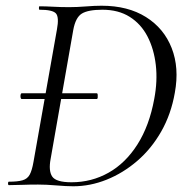

<svg xmlns="http://www.w3.org/2000/svg" viewBox="-20 -647 652 671"><path d="M56 -301Q53 -301 52 -306Q51 -311 52 -316Q53 -321 56 -321H318Q321 -321 321.5 -316Q322 -311 321.5 -306Q321 -301 318 -301ZM236 4Q212 4 177 1Q142 -2 113 -2Q82 -2 57 -1Q32 0 11 0Q8 0 8 -6Q8 -12 11 -12Q42 -12 59 -17Q76 -22 84 -37Q92 -52 97 -81L179 -544Q187 -587 175.5 -600Q164 -613 118 -613Q116 -613 116 -619Q116 -625 118 -625Q139 -625 165.5 -623.5Q192 -622 222 -622Q249 -622 280 -624.5Q311 -627 335 -627Q427 -627 490 -587.5Q553 -548 580 -479Q607 -410 591 -323Q578 -248 543.5 -187.5Q509 -127 459.5 -84.5Q410 -42 352.5 -19Q295 4 236 4ZM230 -10Q300 -10 359.5 -43.5Q419 -77 460.5 -142.5Q502 -208 519 -301Q531 -364 524.5 -420Q518 -476 495.5 -519.5Q473 -563 433.5 -588Q394 -613 338 -613Q288 -613 266 -599.5Q244 -586 236 -542L157 -92Q149 -50 162.5 -30Q176 -10 230 -10Z"/></svg>

Font: Cormorant
Style: Italic
Weight: 400
Italic angle: -10°
Designer: Christian Thalmann (Catharsis Fonts)
Foundry: Catharsis Fonts
Version: Version 4.000